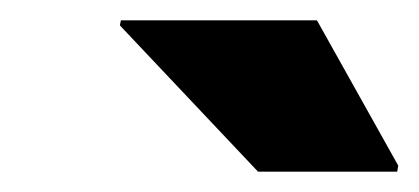

<svg xmlns="http://www.w3.org/2000/svg" viewBox="-20 -740 412 189"><path d="M234 -571 98 -715 99 -720H292L372 -577L371 -571Z"/></svg>

Font: Saira Expanded ExtraBold
Style: Italic
Weight: 800
Width: 7
Italic angle: -12°
Designer: Hector Gatti with collaboration of the Omnibus-Type team
Foundry: Omnibus-Type
Version: Version 1.101